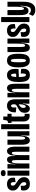

<svg xmlns="http://www.w3.org/2000/svg" viewBox="1858 -2586 871 4627"><g transform="rotate(-90 2293.5 -272.5)"><path d="M177 11Q105 11 67 -19.5Q29 -50 19.5 -98.5Q10 -147 25 -199L132 -210Q128 -176 129.5 -145Q131 -114 142 -94.5Q153 -75 178 -75Q217 -75 217 -127Q217 -169 191 -194Q165 -219 126 -243Q101 -258 75.5 -277.5Q50 -297 32.5 -326Q15 -355 15 -399Q15 -463 56 -501Q97 -539 173 -539Q250 -539 292.5 -493Q335 -447 323 -348L217 -333Q221 -362 218.5 -388.5Q216 -415 205 -432Q194 -449 173 -449Q154 -449 143.5 -434.5Q133 -420 133 -399Q133 -366 155.5 -346.5Q178 -327 209 -308Q239 -290 268.5 -266.5Q298 -243 317.5 -210Q337 -177 337 -129Q337 -67 298 -28Q259 11 177 11Z M374 0V-528H495V0ZM434 -572Q400 -572 380.5 -587Q361 -602 361 -630Q361 -658 380.5 -673Q400 -688 434 -688Q469 -688 488.5 -673Q508 -658 508 -630Q508 -601 488.5 -586.5Q469 -572 434 -572Z M546 0V-292L545 -528H653L646 -337H654Q657 -414 670.5 -458Q684 -502 707 -520.5Q730 -539 761 -539Q815 -539 833.5 -487.5Q852 -436 847 -337H855Q859 -414 873 -458Q887 -502 910.5 -520.5Q934 -539 966 -539Q1007 -539 1030.5 -511.5Q1054 -484 1063.5 -437Q1073 -390 1073 -332V0H951V-298Q951 -358 946 -390.5Q941 -423 918 -423Q889 -423 879 -371.5Q869 -320 869 -231V0H750V-297Q750 -357 744.5 -390Q739 -423 717 -423Q687 -423 677.5 -370Q668 -317 668 -226V0Z M1225 11Q1170 11 1144.5 -37.5Q1119 -86 1119 -190V-528H1241V-214Q1241 -155 1248 -129Q1255 -103 1275 -103Q1305 -103 1313.5 -157Q1322 -211 1322 -303V-528H1443V-262L1445 0H1338L1344 -196H1336Q1333 -114 1318 -69Q1303 -24 1279 -6.5Q1255 11 1225 11Z M1494 0V-680H1614V0Z M1814 7Q1750 7 1715 -32Q1680 -71 1680 -147V-431H1645V-517H1658Q1687 -517 1697 -530.5Q1707 -544 1710 -573L1717 -629H1798V-528H1865V-429H1798V-176Q1798 -110 1834 -110Q1849 -110 1865 -121V0Q1852 4 1839.5 5.5Q1827 7 1814 7Z M1990 11Q1945 11 1917 -22Q1889 -55 1889 -114Q1889 -170 1912 -203Q1935 -236 1968 -255.5Q2001 -275 2031 -288Q2071 -308 2082.5 -323.5Q2094 -339 2094 -369Q2094 -441 2056 -441Q2005 -441 2019 -314L1900 -327Q1894 -430 1935.5 -484.5Q1977 -539 2061 -539Q2137 -539 2175.5 -489Q2214 -439 2214 -335V-212Q2214 -159 2214.5 -106Q2215 -53 2215 0H2106Q2108 -39 2109 -77.5Q2110 -116 2112 -154H2104Q2096 -70 2065.5 -29.5Q2035 11 1990 11ZM2039 -88Q2057 -88 2068.5 -108Q2080 -128 2086.5 -157.5Q2093 -187 2093 -214V-261Q2074 -246 2054.5 -233Q2035 -220 2021 -199.5Q2007 -179 2007 -144Q2007 -112 2017 -100Q2027 -88 2039 -88Z M2262 0V-302L2261 -528H2369L2362 -336H2370Q2373 -412 2387.5 -456.5Q2402 -501 2426.5 -520Q2451 -539 2484 -539Q2539 -539 2564 -490Q2589 -441 2589 -335V0H2467V-307Q2467 -369 2460 -396.5Q2453 -424 2434 -424Q2413 -424 2402 -396.5Q2391 -369 2387.5 -324.5Q2384 -280 2384 -229V0Z M2799 11Q2734 11 2697 -19.5Q2660 -50 2645 -108Q2630 -166 2630 -249Q2630 -306 2636.5 -358.5Q2643 -411 2661 -451.5Q2679 -492 2711.5 -515.5Q2744 -539 2796 -539Q2861 -539 2896 -503Q2931 -467 2941.5 -404.5Q2952 -342 2942 -261L2751 -254Q2752 -160 2763 -121.5Q2774 -83 2799 -83Q2826 -83 2832.5 -119.5Q2839 -156 2834 -209L2946 -198Q2955 -144 2945.5 -96Q2936 -48 2901 -18.5Q2866 11 2799 11ZM2796 -441Q2772 -441 2763 -407.5Q2754 -374 2752 -317L2831 -319Q2834 -380 2826.5 -410.5Q2819 -441 2796 -441Z M3146 11Q3057 11 3020 -58.5Q2983 -128 2983 -262Q2983 -406 3023 -472.5Q3063 -539 3147 -539Q3237 -539 3274.5 -473Q3312 -407 3312 -265Q3312 -122 3272 -55.5Q3232 11 3146 11ZM3147 -81Q3171 -81 3180 -121Q3189 -161 3189 -260Q3189 -363 3180.5 -404.5Q3172 -446 3148 -446Q3123 -446 3114.5 -404Q3106 -362 3106 -258Q3106 -160 3115 -120.5Q3124 -81 3147 -81Z M3459 11Q3404 11 3378.5 -37.5Q3353 -86 3353 -190V-528H3475V-214Q3475 -155 3482 -129Q3489 -103 3509 -103Q3539 -103 3547.5 -157Q3556 -211 3556 -303V-528H3677V-262L3679 0H3572L3578 -196H3570Q3567 -114 3552 -69Q3537 -24 3513 -6.5Q3489 11 3459 11Z M3879 11Q3807 11 3769 -19.5Q3731 -50 3721.5 -98.5Q3712 -147 3727 -199L3834 -210Q3830 -176 3831.5 -145Q3833 -114 3844 -94.5Q3855 -75 3880 -75Q3919 -75 3919 -127Q3919 -169 3893 -194Q3867 -219 3828 -243Q3803 -258 3777.5 -277.5Q3752 -297 3734.5 -326Q3717 -355 3717 -399Q3717 -463 3758 -501Q3799 -539 3875 -539Q3952 -539 3994.5 -493Q4037 -447 4025 -348L3919 -333Q3923 -362 3920.5 -388.5Q3918 -415 3907 -432Q3896 -449 3875 -449Q3856 -449 3845.5 -434.5Q3835 -420 3835 -399Q3835 -366 3857.5 -346.5Q3880 -327 3911 -308Q3941 -290 3970.5 -266.5Q4000 -243 4019.5 -210Q4039 -177 4039 -129Q4039 -67 4000 -28Q3961 11 3879 11Z M4075 0V-680H4195V0Z M4369 143Q4325 143 4285 127.5Q4245 112 4225 80L4271 -18Q4286 11 4309.5 24Q4333 37 4362 37Q4415 37 4437 -8.5Q4459 -54 4465 -138L4470 -211H4456Q4456 -139 4440.5 -97.5Q4425 -56 4400 -38.5Q4375 -21 4346 -21Q4294 -21 4268.5 -70Q4243 -119 4243 -222V-528H4365V-243Q4365 -184 4372 -157Q4379 -130 4397 -130Q4424 -130 4434 -179.5Q4444 -229 4444 -301V-528H4565V-149Q4565 -128 4563 -92Q4561 -56 4552 -15.5Q4543 25 4522.5 61Q4502 97 4465 120Q4428 143 4369 143Z"/></g></svg>

Font: Bricolage Grotesque 96pt Condensed SemiBold
Style: Regular
Weight: 600
Width: 3
Designer: Mathieu Triay
Foundry: Atelier Triay
Version: Version 1.001; ttfautohint (v1.8.4.7-5d5b);gftools[0.9.33.de